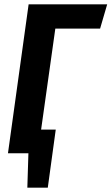

<svg xmlns="http://www.w3.org/2000/svg" viewBox="-20 -712 518 892"><path d="M445 -579H237L171 -110H239L202 160H107L112 0H17L113 -692H478Z"/></svg>

Font: Fira Sans Extra Condensed SemiBold
Style: Italic
Weight: 600
Width: 3
Italic angle: -8°
Designer: Carrois Corporate & Edenspiekermann AG
Foundry: Carrois Corporate GbR & Edenspiekermann AG
Version: Version 4.203